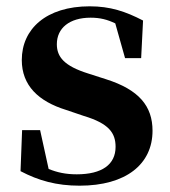

<svg xmlns="http://www.w3.org/2000/svg" viewBox="-20 -572 539 608"><path d="M232 16C379 16 463 -52 463 -158C463 -236 420 -288 316 -321L260 -339C183 -363 160 -392 160 -432C160 -483 200 -516 267 -516C297 -516 320 -510 345 -498L376 -388H427L433 -507C377 -536 329 -552 264 -552C126 -552 49 -480 49 -382C49 -301 102 -251 189 -224L245 -205C325 -181 346 -151 346 -107C346 -51 303 -20 223 -20C188 -20 161 -26 134 -37L107 -160H50L45 -30C102 0 159 16 232 16Z"/></svg>

Font: GenRyuMin2 TW B
Style: Regular
Weight: 700
Version: Version 2.100;PS 2.1;hotconv 16.6.51;makeotf.lib2.5.65220 DE